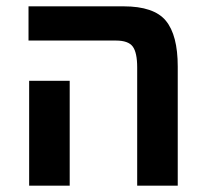

<svg xmlns="http://www.w3.org/2000/svg" viewBox="-20 -586 654 606"><path d="M413 0V-373Q413 -420 399 -439Q385 -458 346 -458H70V-566H370Q466 -566 503.5 -520.5Q541 -475 541 -376V0ZM72 0V-331H200V0Z"/></svg>

Font: FiraGO Medium
Style: Regular
Weight: 500
Designer: bBox Type
Foundry: bBox Type GmbH
Version: Version 1.001;PS 001.001;hotconv 1.0.88;makeotf.lib2.5.64775